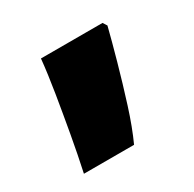

<svg xmlns="http://www.w3.org/2000/svg" viewBox="-79 -229 456 451"><g transform="rotate(-30 149.5 -3.5)"><path d="M31 139Q41 93 50 42.5Q59 -8 67 -57Q75 -106 79 -146H246L253 -135Q244 -99 230 -49Q216 1 200 51.5Q184 102 167 139Z"/></g></svg>

Font: Noto Sans Oriya Blk
Style: Regular
Weight: 900
Designer: Amélie Bonet and Sol Matas
Foundry: Google LLC
Version: Version 2.006; ttfautohint (v1.8.4.7-5d5b)